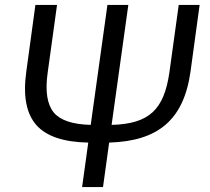

<svg xmlns="http://www.w3.org/2000/svg" viewBox="-20 -761 855 781"><path d="M314 0H399L424 -181C621 -187 727 -271 755 -470L792 -741H707L669 -466C647 -315 587 -257 434 -253L502 -741H417L349 -253C274 -255 225 -272 199 -303C172 -336 163 -389 174 -466L212 -741H124L87 -470C73 -370 87 -298 129 -251C170 -206 239 -183 339 -181Z"/></svg>

Font: Cheyenne Sans
Style: Italic
Weight: 400
Italic angle: -8.13011°
Designer: The Public Sans project authors (U.S. Web Design System), Libre Franklin designed by Pablo Impallari and Rodrigo Fuenzal
Foundry: The Cheyenne Sans Project Authors
Version: Version 2.007